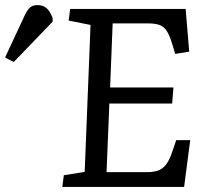

<svg xmlns="http://www.w3.org/2000/svg" viewBox="-193 -735 806 755"><path d="M163 -637 77 -654 83 -700H537L551 -532L496 -523L485 -559Q475 -594 463.5 -612Q452 -630 435 -636.5Q418 -643 389 -643H250L240 -391H489L484 -328H237L226 -58H383Q409 -58 427.5 -64Q446 -70 460 -88Q474 -106 486 -143L500 -184H555L531 0H52L58 -46L140 -59ZM-139 -491 -173 -509 -97 -672Q-86 -696 -75 -705.5Q-64 -715 -46 -715Q-24 -715 -10 -703Q4 -691 14 -664V-650Z"/></svg>

Font: Literata
Style: Italic
Weight: 400
Italic angle: -2°
Designer: Latin by Veronika Burian and Jose Scaglione. Greek by Irene Vlachou. Cyrillic by Vera Evstafieva
Foundry: TypeTogether
Version: Version 3.103;gftools[0.9.29]